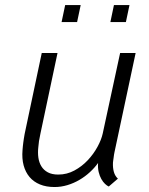

<svg xmlns="http://www.w3.org/2000/svg" viewBox="-20 -731 590 761"><path d="M368.7 -85Q355 -65.9 336.2 -48.6Q317.4 -31.2 294.9 -18.1Q272.5 -4.9 247.3 2.7Q222.2 10.3 196.3 10.3Q163.1 10.3 138.2 0Q113.3 -10.3 97.2 -29.3Q81.1 -48.3 73.7 -75.4Q66.4 -102.5 69.3 -136.7Q69.8 -144.5 70.6 -151.6Q71.3 -158.7 72.3 -166Q73.2 -173.3 74.5 -181.4Q75.7 -189.5 77.6 -199.7L145.5 -521H208L140.1 -200.7Q136.2 -183.1 134.5 -171.4Q132.8 -159.7 131.8 -147Q129.4 -125.5 132.1 -106.2Q134.8 -86.9 144 -71.8Q153.3 -56.6 169.7 -47.9Q186 -39.1 210.9 -39.1Q245.1 -39.1 274.9 -55.2Q304.7 -71.3 327.6 -95.7Q350.6 -120.1 366.2 -148.7Q381.8 -177.2 387.2 -202.1L456.1 -521H517.6L433.6 -127Q432.6 -124 431.9 -117.9Q431.2 -111.8 430.2 -105.2Q429.2 -98.6 428.5 -93.3Q427.7 -87.9 427.7 -85.9Q426.8 -65.4 431.4 -49.3Q436 -33.2 447.3 -22.9L411.1 8.3Q404.3 5.4 396.2 -2.2Q388.2 -9.8 381.6 -21.5Q375 -33.2 371.1 -49.1Q367.2 -64.9 368.7 -85ZM479 -643.6H417.5L431.6 -710.9H493.2ZM285.6 -643.6H224.1L238.3 -710.9H299.8Z"/></svg>

Font: Ufes Sans Light
Style: Italic
Weight: 200
Designer: Ricardo Esteves & Thais Bronze
Foundry: ProDesignUfes - Ricardo Esteves, Thais Bronze
Version: Version 2.0